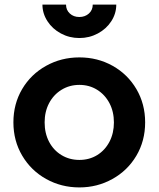

<svg xmlns="http://www.w3.org/2000/svg" viewBox="-20 -806 692 838"><path d="M38.5 -272Q38.5 -352.4 76.6 -417.1Q114.8 -481.8 181 -518.6Q247.2 -555.5 326.5 -555.5Q405.8 -555.5 471.5 -518.8Q537.2 -482 575.4 -417.1Q613.5 -352.1 613.5 -272Q613.5 -191 575.1 -126.2Q536.8 -61.5 470.7 -24.8Q404.7 12 326.5 12Q247.4 12 181.4 -24.8Q115.5 -61.5 77 -126.5Q38.5 -191.5 38.5 -272ZM477.2 -271.6Q477.2 -318.5 457.8 -355.6Q438.2 -392.8 404 -414.1Q369.8 -435.5 326.5 -435.5Q283.2 -435.5 248.5 -414.1Q213.8 -392.8 194.2 -355.6Q174.8 -318.5 174.8 -271.9Q174.8 -224.5 194.2 -187.2Q213.8 -150 248.5 -129Q283.2 -108 326.5 -108Q369.8 -108 404 -129Q438.2 -150 457.8 -187.4Q477.2 -224.8 477.2 -271.6ZM165.2 -785.8H268.2Q268.2 -762.2 284.8 -747Q301.2 -731.8 326.2 -731.8Q351.2 -731.8 368 -747Q384.8 -762.2 384.8 -785.8H487.5Q487.5 -747.2 466 -713.7Q444.5 -680.1 407.2 -660Q370 -640 326.5 -640Q282.9 -640 245.9 -659.9Q208.8 -679.8 187 -713.6Q165.2 -747.5 165.2 -785.8Z"/></svg>

Font: Trafiko Sans Variable
Style: Regular
Weight: 400
Designer: Gumpita Rahayu / Trafiko
Foundry: Tokotype / Trafiko
Version: Version 0.001;FEAKit 1.0